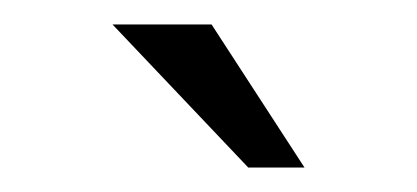

<svg xmlns="http://www.w3.org/2000/svg" viewBox="-20 -930 341 157"><path d="M153 -910 229 -793H183L72 -910Z"/></svg>

Font: Girassol
Style: Regular
Weight: 400
Width: 3
Designer: Liam Spradlin
Version: Version 1.004